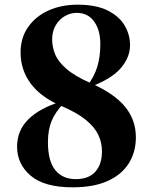

<svg xmlns="http://www.w3.org/2000/svg" viewBox="-20 -784 653 821"><path d="M291 17Q170 17 111.5 -32.5Q53 -82 53 -157Q53 -226 101.5 -274Q150 -322 242 -350V-356L254 -344Q217 -306 201 -267.5Q185 -229 185 -176Q185 -95 216.5 -56.5Q248 -18 304 -18Q359 -18 387.5 -49.5Q416 -81 416 -137Q416 -174 400.5 -207Q385 -240 347.5 -271Q310 -302 242 -331Q155 -368 111.5 -426.5Q68 -485 68 -560Q68 -622 100 -668Q132 -714 187 -739Q242 -764 312 -764Q389 -764 438.5 -740Q488 -716 512 -676.5Q536 -637 536 -591Q536 -538 495.5 -491.5Q455 -445 360 -410V-407L352 -415Q383 -456 396 -498.5Q409 -541 409 -596Q409 -655 382.5 -692Q356 -729 308 -729Q281 -729 257 -715Q233 -701 218 -675.5Q203 -650 203 -615Q203 -584 215.5 -552.5Q228 -521 263.5 -490Q299 -459 367 -429Q467 -385 514 -328.5Q561 -272 561 -197Q561 -133 530 -84.5Q499 -36 439 -9.5Q379 17 291 17Z"/></svg>

Font: Noto Serif JP ExtraLight Black
Style: Regular
Weight: 900
Version: Version 2.003-H1;hotconv 1.1.1;makeotfexe 2.6.0